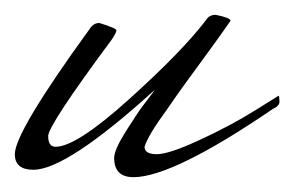

<svg xmlns="http://www.w3.org/2000/svg" viewBox="-29 -223 397 259"><path d="M125 -10Q125 -21 141.5 -47Q158 -73 163.5 -80Q169 -87 180 -102Q61 6 16 6Q-9 6 -9 -15Q-9 -45 92 -184Q97 -192 105 -192Q128 -185 128 -182Q128 -179 122 -170Q36 -54 36 -39.5Q36 -25 46 -25Q74 -25 145.5 -89.5Q217 -154 249 -196Q253 -203 262 -203Q282 -199 282 -195Q271 -179 252 -153Q233 -127 221 -110.5Q209 -94 196 -75Q171 -41 166 -25Q166 -15 182.5 -15Q199 -15 241 -34.5Q283 -54 315 -74L347 -94Q348 -92 348 -86Q348 -80 339 -76Q204 16 151 16Q125 16 125 -10Z"/></svg>

Font: Mr De Haviland
Style: Regular
Weight: 400
Designer: Alejandro Paul
Foundry: Alejandro Paul
Version: Version 1.000